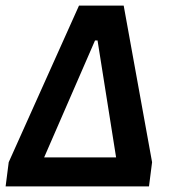

<svg xmlns="http://www.w3.org/2000/svg" viewBox="-23 -663 606 683"><path d="M-3 0 8 -86 258 -643H417L518 -86L507 0ZM134 -103H390L324 -519H315Z"/></svg>

Font: Alegreya Sans
Style: Bold Italic
Weight: 700
Italic angle: -7°
Designer: Juan Pablo del Peral
Foundry: Huerta Tipografica
Version: Version 2.007